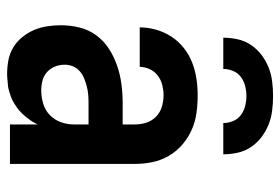

<svg xmlns="http://www.w3.org/2000/svg" viewBox="-144 -636 788 540"><g transform="rotate(90 250.0 -366.0)"><path d="M189 8Q169 8 150 4.5Q131 1 114 -9Q97 -19 84.5 -34.5Q72 -50 64.5 -67.5Q57 -85 54 -104.5Q51 -124 51 -143Q51 -170 57.5 -196Q64 -222 79.5 -243Q95 -264 117.5 -278.5Q140 -293 165 -301.5Q190 -310 216.5 -313.5Q243 -317 269 -317H330V-351Q330 -368 325 -383.5Q320 -399 308.5 -410.5Q297 -422 281 -427Q265 -432 248 -432Q234 -432 219.5 -428.5Q205 -425 193 -416Q181 -407 174.5 -393Q168 -379 168 -365H57Q57 -388 63.5 -411Q70 -434 83 -454Q96 -474 115 -489Q134 -504 156 -512.5Q178 -521 201.5 -524.5Q225 -528 248 -528Q273 -528 298 -524.5Q323 -521 345.5 -511Q368 -501 387 -484.5Q406 -468 418.5 -446.5Q431 -425 436 -400.5Q441 -376 441 -351V0H330V-78Q325 -68 323.5 -65.5Q322 -63 319 -58.5Q316 -54 312.5 -49.5Q309 -45 305.5 -41Q302 -37 298 -33Q294 -29 290 -25.5Q286 -22 281.5 -19Q277 -16 272.5 -13Q268 -10 263 -7.5Q258 -5 253 -3Q248 -1 242.5 0.5Q237 2 232 3.5Q227 5 221.5 5.5Q216 6 210.5 6.5Q205 7 199.5 7.5Q194 8 189 8ZM234 -88Q253 -88 271.5 -93.5Q290 -99 303.5 -112Q317 -125 323.5 -143Q330 -161 330 -180V-221H269Q257 -221 245.5 -220Q234 -219 222.5 -216Q211 -213 200 -208.5Q189 -204 180 -196Q171 -188 166.5 -177Q162 -166 162 -154Q162 -140 167 -127Q172 -114 182.5 -104.5Q193 -95 206.5 -91.5Q220 -88 234 -88ZM86 -600Q86 -620 90.5 -640.5Q95 -661 106.5 -678Q118 -695 134.5 -707.5Q151 -720 170 -727.5Q189 -735 209.5 -737.5Q230 -740 250 -740Q270 -740 290.5 -737.5Q311 -735 330 -727.5Q349 -720 365.5 -707.5Q382 -695 393.5 -678Q405 -661 409.5 -640.5Q414 -620 414 -600H326Q326 -614 320.5 -627.5Q315 -641 303.5 -649.5Q292 -658 278 -661.5Q264 -665 250 -665Q236 -665 222 -661.5Q208 -658 196.5 -649.5Q185 -641 179.5 -627.5Q174 -614 174 -600Z"/></g></svg>

Font: Iosevka SS04
Style: Bold
Weight: 700
Monospace: yes
Designer: Belleve Invis
Foundry: Belleve Invis
Version: Version 19.0.0; ttfautohint (v1.8.4)